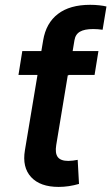

<svg xmlns="http://www.w3.org/2000/svg" viewBox="-20 -754 454 782"><path d="M218.8 7.3Q143.6 7.3 106.7 -32.7Q69.8 -72.8 81.5 -142.1L141.6 -502H265.1L209 -163.1Q203.6 -129.9 215.3 -114.3Q227.1 -98.6 258.3 -98.6Q267.1 -98.6 277.1 -99.9Q287.1 -101.1 296.4 -103L301.8 -4.9Q281.2 1 260.3 4.2Q239.3 7.3 218.8 7.3ZM55.2 -448.7 70.8 -545.9H380.9L365.2 -448.7ZM132.3 -447.3 148.4 -545.9 155.8 -589.8Q167.5 -660.2 216.1 -697.3Q264.6 -734.4 347.2 -734.4Q367.2 -734.4 384.5 -732.4Q401.9 -730.5 413.6 -727.5L397.9 -632.8Q387.7 -634.3 378.2 -635Q368.7 -635.7 359.4 -635.7Q324.2 -635.7 305.7 -625Q287.1 -614.3 283.2 -589.8L275.9 -545.9L259.3 -447.3Z"/></svg>

Font: Inter SemiBold
Style: Italic
Weight: 600
Italic angle: -9.3988°
Designer: Rasmus Andersson
Foundry: rsms
Version: Version 4.001;git-66647c0bb